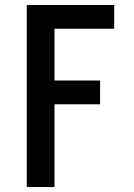

<svg xmlns="http://www.w3.org/2000/svg" viewBox="-20 -755 540 775"><path d="M88 0V-735H441V-639H200V-430H384V-334H200V0Z"/></svg>

Font: Iosevka Julsh Curly
Style: Bold
Weight: 700
Designer: Belleve Invis
Foundry: Belleve Invis
Version: Version 15.0.2; ttfautohint (v1.8.4)